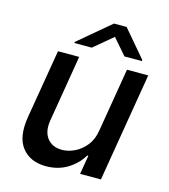

<svg xmlns="http://www.w3.org/2000/svg" viewBox="-112 -834 817 929"><g transform="rotate(15 297.0 -369.0)"><path d="M409.1 -226.2 462.4 -545.5H568.9L478 0H373.6L389.6 -94.5H383.9Q358.3 -50.8 311.6 -21.8Q264.9 7.1 203.5 7.1Q125 7.1 83.6 -44.9Q42.3 -96.9 58.6 -198.5L116.8 -545.5H223L167.3 -211.3Q158.4 -155.5 183.8 -122.5Q209.2 -89.5 258.5 -89.5Q288.4 -89.5 320.3 -104.4Q352.3 -119.3 377 -149.7Q401.6 -180 409.1 -226.2ZM269.9 -604.4 365.1 -683.9 434 -604.4H521L521.8 -610.1L407 -745H343.8L183.7 -610.1L182.9 -604.4Z"/></g></svg>

Font: Inter UI Medium
Style: Italic
Weight: 500
Italic angle: 9.39999°
Designer: Rasmus Andersson
Foundry: rsms
Version: 3.2;8d6f07862